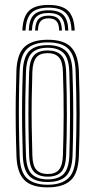

<svg xmlns="http://www.w3.org/2000/svg" viewBox="-20 -772 396 798"><path d="M181.8 -751.5Q238 -751.5 263.2 -726.8Q288.5 -702 290.5 -645.2H277.2Q275.5 -696 253.2 -718.1Q231 -740.2 181.8 -740.2Q132.5 -740.2 110.2 -718.1Q88 -696 86.2 -645.2H73Q75 -702 100.2 -726.8Q125.5 -751.5 181.8 -751.5ZM181.8 -729.2Q224.2 -729.2 243.4 -709.8Q262.5 -690.2 264 -645.2H250.8Q249.5 -684 233.5 -701Q217.5 -718 181.8 -718Q146 -718 129.9 -701Q113.8 -684 112.8 -645.2H99.5Q101 -690.2 120 -709.8Q139 -729.2 181.8 -729.2ZM181.8 -707Q210.8 -707 223.6 -692.6Q236.5 -678.2 237.5 -645.2H225.8Q225.5 -672.2 214.9 -684Q204.2 -695.8 181.8 -695.8Q159.5 -695.8 148.9 -684Q138.2 -672.2 137.8 -645.2H126Q126.8 -678.2 139.9 -692.6Q153 -707 181.8 -707ZM178.2 6.8Q111.2 6.8 81.1 -23.8Q51 -54.2 48.5 -122.5Q46.2 -185.5 45.5 -243.9Q44.8 -302.2 45.5 -360Q46.2 -417.8 48.2 -478.2Q51.2 -549.8 83.1 -578.2Q115 -606.8 178.2 -606.8Q245.5 -606.8 275.2 -576.1Q305 -545.5 307.8 -477.2Q311.2 -383 311.1 -297.6Q311 -212.2 307.8 -121.8Q305 -50.5 273.1 -21.9Q241.2 6.8 178.2 6.8ZM178.2 -4.2Q233.5 -4.2 262.6 -29.9Q291.8 -55.5 294.5 -121.8Q297.8 -212 297.8 -296Q297.8 -380 294.2 -476.5Q292.2 -537.8 266.2 -566.8Q240.2 -595.8 178.2 -595.8Q119.5 -595.8 91.8 -568.2Q64 -540.8 61.5 -475.5Q59.5 -421.8 58.8 -365.1Q58 -308.5 58.8 -248Q59.5 -187.5 61.8 -122Q64 -55.5 93.4 -29.9Q122.8 -4.2 178.2 -4.2ZM178.2 -15.5Q125.5 -15.5 101.2 -40.8Q77 -66 74.8 -125Q73 -178.8 72.1 -237Q71.2 -295.2 71.9 -355.5Q72.5 -415.8 74.8 -475.2Q77 -535.2 101.9 -559.9Q126.8 -584.5 178.2 -584.5Q227.2 -584.5 253.1 -561Q279 -537.5 281 -477.5Q283.2 -416.8 284 -358.4Q284.8 -300 284.1 -242.1Q283.5 -184.2 281.5 -124.8Q279.2 -64.8 254.4 -40.1Q229.5 -15.5 178.2 -15.5ZM178.2 -26.5Q222.5 -26.5 244.2 -48.6Q266 -70.8 268.2 -125Q270.8 -201 271.1 -290Q271.5 -379 268 -474.5Q266 -529.8 243.9 -551.6Q221.8 -573.5 178.2 -573.5Q133.8 -573.5 112 -551.4Q90.2 -529.2 88 -474.8Q86.2 -423.8 85.4 -367.1Q84.5 -310.5 85.1 -249.6Q85.8 -188.8 88 -125Q90 -69.2 112.6 -47.9Q135.2 -26.5 178.2 -26.5ZM178.2 -37.8Q142 -37.8 122.5 -56.6Q103 -75.5 101.2 -125.2Q99.2 -184.5 98.5 -242Q97.8 -299.5 98.5 -357.1Q99.2 -414.8 101.2 -474Q103 -521.8 121.2 -542Q139.5 -562.2 178.2 -562.2Q214.5 -562.2 233.8 -543.4Q253 -524.5 254.8 -474.5Q257.8 -387 257.9 -298.4Q258 -209.8 254.8 -125.8Q253 -77.2 234.5 -57.5Q216 -37.8 178.2 -37.8ZM178.2 -48.8Q210.5 -48.8 225.4 -66.9Q240.2 -85 241.5 -126.2Q244.2 -205.5 244.6 -291.6Q245 -377.8 241.5 -474Q240.2 -517.2 224.4 -534.2Q208.5 -551.2 178.2 -551.2Q145.5 -551.2 130.8 -532.9Q116 -514.5 114.5 -473.5Q112.5 -415.5 111.8 -359.8Q111 -304 111.8 -246.6Q112.5 -189.2 114.5 -125.8Q115.8 -82.2 131.9 -65.5Q148 -48.8 178.2 -48.8Z"/></svg>

Font: Big Shoulders Inline Display Thin
Style: Regular
Weight: 400
Version: Version 2.002